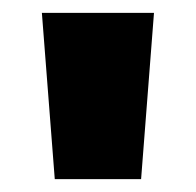

<svg xmlns="http://www.w3.org/2000/svg" viewBox="-20 -734 304 298"><path d="M219 -714 199 -456H65L45 -714Z"/></svg>

Font: Noto Sans Gujarati UI Condensed Black
Style: Regular
Weight: 900
Width: 3
Designer: Jelle Bosma - Monotype Design Team, Universal Thirst
Foundry: Monotype Imaging Inc.
Version: Version 2.106; ttfautohint (v1.8.4.7-5d5b)